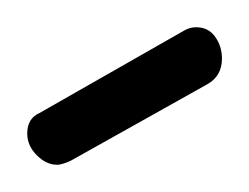

<svg xmlns="http://www.w3.org/2000/svg" viewBox="-20 -717 183 141"><path d="M22 -596Q14 -596 7 -603Q0 -610 0 -619Q0 -630 9 -634L116 -695Q120 -697 124 -697Q133 -697 138 -690Q143 -683 143 -674Q143 -661 132 -655L32 -599Q30 -598 27 -597Q24 -596 22 -596Z"/></svg>

Font: Dosis ExtraLight Light
Style: Regular
Weight: 300
Version: Version 3.001; ttfautohint (v1.8.2)